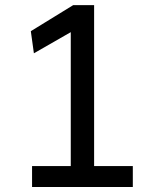

<svg xmlns="http://www.w3.org/2000/svg" viewBox="-20 -743 626 763"><path d="M261.2 -615.2 114.7 -531.2 102.5 -619.1 271 -722.7H354V-83H507.8V0H107.4V-83H261.2Z"/></svg>

Font: Andika Cyr
Style: Regular
Weight: 400
Designer: Victor Gaultney, Annie Olsen, Julie Remington, Don Collingsworth, Eric Hays, Becca Hirsbrunner
Foundry: SIL International
Version: Version 5.000